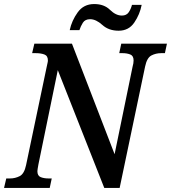

<svg xmlns="http://www.w3.org/2000/svg" viewBox="-36 -930 846 950"><path d="M-16 0H210L220 -47H205Q182 -47 165.5 -53.5Q149 -60 149 -83Q149 -89 154 -116L250 -583L480 0H556L682 -601Q691 -644 713 -655.5Q735 -667 762 -667H780L790 -714H564L554 -667H570Q592 -667 608.5 -660.5Q625 -654 625 -631Q625 -617 620 -600L531 -167L320 -714H134L123 -667H141Q166 -667 183.5 -660.5Q201 -654 201 -631Q201 -625 199 -617.5Q197 -610 195 -599L93 -113Q84 -70 61.5 -58.5Q39 -47 13 -47H-5ZM551 -778Q601 -778 628.5 -818.5Q656 -859 665 -906H617Q612 -886 601 -869.5Q590 -853 567 -853Q537 -853 508 -881.5Q479 -910 430 -910Q378 -910 348.5 -869Q319 -828 309 -781H357Q363 -800 374 -817.5Q385 -835 410 -835Q439 -835 470.5 -806.5Q502 -778 551 -778Z"/></svg>

Font: Noto Serif SemiCondensed Semi
Style: Italic
Weight: 600
Width: 4
Italic angle: -12°
Designer: Monotype Design Team
Foundry: Monotype Imaging Inc.
Version: Version 1.901